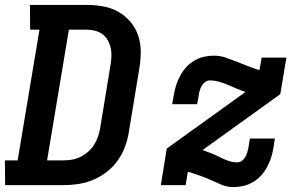

<svg xmlns="http://www.w3.org/2000/svg" viewBox="-25 -755 1245 783"><path d="M-4 0 -5 -101H47L136 -634H98L97 -735H327Q362 -735 395.5 -729Q429 -723 457.5 -707Q486 -691 507 -666Q528 -641 538.5 -610Q549 -579 549 -544.5Q549 -510 543 -475L500 -214Q495 -184 484 -154.5Q473 -125 454 -99Q435 -73 409 -53Q383 -33 353.5 -21Q324 -9 294 -4.5Q264 0 234 0ZM167 -101H233Q251 -101 268.5 -104Q286 -107 302.5 -115Q319 -123 333.5 -135.5Q348 -148 358 -163.5Q368 -179 374 -196Q380 -213 383 -230L426 -492Q429 -509 429.5 -527Q430 -545 426 -561.5Q422 -578 413.5 -592.5Q405 -607 391.5 -616.5Q378 -626 361.5 -630Q345 -634 328 -634H256ZM926 8Q902 8 880 -1Q858 -10 837.5 -19.5Q817 -29 795 -37Q773 -45 751 -52L741 -54L732 0H631L655 -149L976 -380Q958 -386 940.5 -393.5Q923 -401 905.5 -408.5Q888 -416 869 -421.5Q850 -427 830 -427Q820 -427 811.5 -420.5Q803 -414 798 -405.5Q793 -397 790 -387.5Q787 -378 786 -368L779 -330H677L684 -368Q687 -388 693.5 -408Q700 -428 710 -446.5Q720 -465 734.5 -481Q749 -497 768 -508Q787 -519 807 -523.5Q827 -528 847 -528Q873 -528 896 -520Q919 -512 941.5 -503Q964 -494 987 -485Q1010 -476 1033 -469L1042 -520H1143L1118 -371L801 -143Q819 -137 836.5 -130Q854 -123 870.5 -114.5Q887 -106 905 -99.5Q923 -93 943 -93Q953 -93 961.5 -99.5Q970 -106 975 -114.5Q980 -123 983 -132.5Q986 -142 988 -152L994 -190H1096L1090 -152Q1087 -132 1080.5 -112Q1074 -92 1064 -73.5Q1054 -55 1039.5 -39Q1025 -23 1006 -12Q987 -1 966.5 3.5Q946 8 926 8Z"/></svg>

Font: Iosevka Etoile
Style: Bold Italic
Weight: 700
Italic angle: -9°
Designer: Belleve Invis
Foundry: Belleve Invis
Version: Version 28.1.0; ttfautohint (v1.8.4)